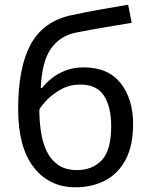

<svg xmlns="http://www.w3.org/2000/svg" viewBox="-20 -785 639 815"><path d="M57 -322Q57 -498 110 -596Q163 -694 281 -720Q346 -734 408 -745Q470 -756 524 -765L539 -688Q504 -682 460 -675Q416 -668 373 -660Q330 -652 299 -646Q234 -632 196 -578Q158 -524 153 -412H159Q173 -431 197.5 -451Q222 -471 256.5 -485Q291 -499 335 -499Q439 -499 492 -432Q545 -365 545 -258Q545 -168 514 -108.5Q483 -49 427.5 -19.5Q372 10 300 10Q189 10 123 -75Q57 -160 57 -322ZM307 -63Q372 -63 412 -105Q452 -147 452 -249Q452 -331 421.5 -378.5Q391 -426 321 -426Q276 -426 240.5 -406.5Q205 -387 180.5 -362Q156 -337 147 -320Q147 -271 154 -225Q161 -179 178.5 -142.5Q196 -106 227.5 -84.5Q259 -63 307 -63Z"/></svg>

Font: BC Sans
Style: Regular
Weight: 400
Designer: Monotype Design Team
Province of B.C.
Foundry: Monotype Imaging Inc.
Version: Version 2.000;GOOG;noto-source:20170915:90ef993387c0